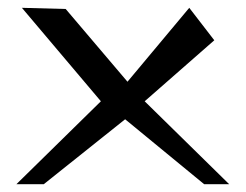

<svg xmlns="http://www.w3.org/2000/svg" viewBox="-20 -471 628 491"><path d="M464 -451 306 -262 148 -448 36 -451 238 -212 22 0H92L300 -166L502 0H566L350 -212L528 -368Z"/></svg>

Font: Stormblade
Style: Regular
Weight: 400
Designer: Mew Too
Foundry: Cannot Into Space Fonts
Version: Version 0.77